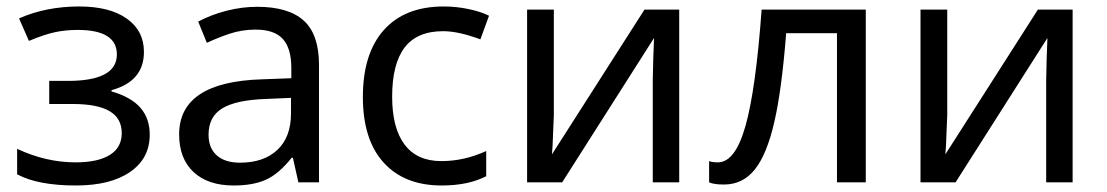

<svg xmlns="http://www.w3.org/2000/svg" viewBox="-20 -566 3436 596"><path d="M190.9 -314.9Q342.8 -314.9 342.8 -397Q342.8 -473.1 221.2 -473.1Q182.6 -473.1 149.4 -465.8Q116.2 -458.5 69.8 -439L39.1 -508.8Q122.6 -545.9 226.1 -545.9Q320.3 -545.9 373.5 -508.3Q426.8 -470.7 426.8 -404.8Q426.8 -313.5 326.2 -286.1V-282.2Q387.2 -264.6 416 -231.4Q444.8 -198.2 444.8 -147.9Q444.8 -74.2 383.8 -32.2Q322.8 9.8 215.8 9.8Q97.7 9.8 33.2 -24.9V-104Q122.6 -62 214.8 -62Q283.7 -62 320.8 -85Q357.9 -107.9 357.9 -152.8Q357.9 -198.7 320.3 -220.9Q282.7 -243.2 205.1 -243.2H132.8V-314.9Z M906.2 0 889.2 -76.2H885.3Q845.2 -25.9 805.4 -8.1Q765.6 9.8 705.1 9.8Q626 9.8 581.1 -31.7Q536.1 -73.2 536.1 -148.9Q536.1 -312 793.5 -319.8L884.3 -323.2V-355Q884.3 -416 857.9 -445.1Q831.5 -474.1 773.4 -474.1Q731 -474.1 693.1 -461.4Q655.3 -448.7 622.1 -433.1L595.2 -499Q635.7 -520.5 683.6 -532.7Q731.4 -544.9 778.3 -544.9Q875.5 -544.9 922.9 -502Q970.2 -459 970.2 -365.2V0ZM725.1 -61Q798.8 -61 841.1 -100.8Q883.3 -140.6 883.3 -213.9V-262.2L804.2 -258.8Q711.9 -255.4 669.7 -229.5Q627.4 -203.6 627.4 -147.9Q627.4 -106 653.1 -83.5Q678.7 -61 725.1 -61Z M1351.1 9.8Q1235.4 9.8 1170.9 -61.3Q1106.4 -132.3 1106.4 -265.1Q1106.4 -399.9 1171.6 -472.9Q1236.8 -545.9 1357.4 -545.9Q1396.5 -545.9 1434.8 -537.8Q1473.1 -529.8 1498 -517.1L1471.2 -443.8Q1403.3 -469.2 1355.5 -469.2Q1274.4 -469.2 1235.8 -418.2Q1197.3 -367.2 1197.3 -266.1Q1197.3 -168.9 1235.8 -117.4Q1274.4 -65.9 1350.1 -65.9Q1420.9 -65.9 1489.3 -97.2V-19Q1433.6 9.8 1351.1 9.8Z M1699.2 -536.1V-209L1695.3 -114.3L1693.4 -86.9L1980.5 -536.1H2088.4V0H2006.3V-315.9L2007.8 -383.8L2010.3 -448.2L1725.1 0H1616.2V-536.1Z M2667.5 0H2578.1V-462.9H2420.4Q2406.7 -287.1 2383.5 -186.8Q2360.4 -86.4 2323 -39.8Q2285.6 6.8 2227.5 6.8Q2195.8 6.8 2181.2 0V-65.9Q2191.4 -62 2208.5 -62Q2262.2 -62 2294.2 -175.3Q2326.2 -288.6 2344.2 -536.1H2667.5Z M2920.4 -536.1V-209L2916.5 -114.3L2914.6 -86.9L3201.7 -536.1H3309.6V0H3227.5V-315.9L3229 -383.8L3231.4 -448.2L2946.3 0H2837.4V-536.1Z"/></svg>

Font: Noto Sans Southeast Asian
Style: Regular
Weight: 400
Designer: Monotype Design Team
Foundry: Monotype Imaging Inc.
Version: Version 1.06 uh; ttfautohint (v1.4.1)